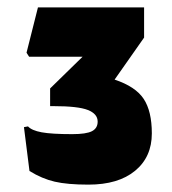

<svg xmlns="http://www.w3.org/2000/svg" viewBox="-20 -907 467 521"><path d="M392 -545Q392 -481 346.5 -443.5Q301 -406 220 -406Q163 -406 128.5 -414Q94 -422 60 -443L45 -562L56 -564Q66 -553 93 -548Q120 -543 176 -543Q214 -543 229.5 -551Q245 -559 245 -577Q245 -598 218.5 -608.5Q192 -619 125 -619H116V-667L204 -753H59L52 -764L83 -887H371V-805L291 -691Q348 -672 370 -638.5Q392 -605 392 -545Z"/></svg>

Font: Farro
Style: Bold
Weight: 700
Designer: Aceler Chua
Foundry: Grayscale Limited
Version: Version 1.101